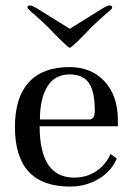

<svg xmlns="http://www.w3.org/2000/svg" viewBox="-20 -677 489 707"><path d="M238 10Q35 10 35 -209Q35 -318 86 -374Q137 -430 236 -430Q315 -430 363.5 -379Q412 -328 414 -241V-212H126Q126 -24 252 -23Q300 -23 335 -47Q370 -71 387 -110L410 -93Q390 -46 343 -18Q296 10 238 10ZM127 -237H309Q329 -237 329 -270Q329 -339 307.5 -371Q286 -403 236 -403Q182 -403 154.5 -358.5Q127 -314 127 -237ZM207 -526 183 -550 160 -574Q137 -597 106 -624Q99 -629 89 -639Q81 -647 81 -649Q81 -657 90 -657Q98 -657 118 -645L237 -571L356 -645Q376 -657 384 -657Q393 -657 393 -649Q393 -646 386 -639Q378 -632 368 -624Q337 -597 314 -574L291 -550L267 -526Q241 -501 237 -501Q233 -501 207 -526Z"/></svg>

Font: UnnaRegular
Style: Regular
Weight: 400
Designer: Jorge de Buen Unna
Foundry: Omnibus-Type
Version: Version 2.008;hotconv 1.0.109;makeotfexe 2.5.65596